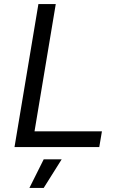

<svg xmlns="http://www.w3.org/2000/svg" viewBox="-20 -720 560 940"><path d="M168 -700H253L149 -77H479L466 0H51ZM194 60H282L194 200H124Z"/></svg>

Font: Oak Sans
Style: Italic
Weight: 400
Italic angle: -9.49998°
Foundry: Erik Kennedy, Walven
Version: Version 1.000